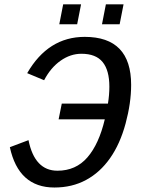

<svg xmlns="http://www.w3.org/2000/svg" viewBox="-20 -835 640 865"><path d="M244.1 -297.4 258.3 -368.2H466.3Q472.7 -407.2 472.7 -444.3Q472.7 -518.1 442.4 -555.4Q412.1 -592.8 346.7 -592.8Q297.4 -592.8 252.9 -561.5Q208.5 -530.3 178.7 -473.6L102.5 -505.4Q196.8 -668.9 361.8 -668.9Q570.8 -668.9 570.8 -452.6Q570.8 -371.1 545.9 -278.8Q521 -186.5 475.8 -122.3Q430.7 -58.1 367.7 -24.2Q304.7 9.8 225.1 9.8Q63.5 9.8 24.4 -171.9L108.4 -203.6Q136.2 -65.9 238.8 -65.9Q321.8 -65.9 373.8 -126Q425.8 -186 452.1 -297.4ZM439.5 -725.6 457 -815.4H536.6L519 -725.6ZM247.1 -725.6 264.6 -815.4H345.2L327.6 -725.6Z"/></svg>

Font: Liberation Mono
Style: Italic
Weight: 400
Italic angle: -12°
Monospace: yes
Designer: Steve Matteson
Foundry: Ascender Corporation
Version: Version 2.1.5